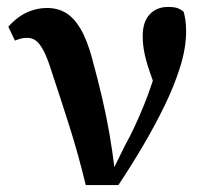

<svg xmlns="http://www.w3.org/2000/svg" viewBox="-20 -529 592 553"><path d="M227 4Q206 -83 181 -162Q156 -241 129 -322Q117 -361 106 -382Q95 -403 84 -411.5Q73 -420 58 -420Q47 -420 38.5 -417.5Q30 -415 23 -412L4 -452Q17 -467 34 -479.5Q51 -492 72 -499Q93 -506 116 -506Q146 -506 169.5 -492Q193 -478 212 -446Q231 -414 246 -358Q261 -303 273.5 -250Q286 -197 295 -145Q304 -93 310 -43H307L340 -110Q355 -137 368 -165Q381 -193 393.5 -223.5Q406 -254 417 -287Q428 -320 439 -356V-245Q422 -291 411 -323Q400 -355 395.5 -379Q391 -403 391 -425Q391 -466 411 -487.5Q431 -509 464 -509Q482 -509 491.5 -505.5Q501 -502 509 -495Q512 -484 514 -471Q516 -458 516 -438Q516 -391 499 -336.5Q482 -282 454 -224.5Q426 -167 391.5 -108.5Q357 -50 321 4Z"/></svg>

Font: Source Serif 4 SemiBold
Style: Regular
Weight: 600
Designer: Frank Grießhammer
Foundry: Adobe Systems Incorporated
Version: Version 4.004;hotconv 1.0.116;makeotfexe 2.5.65601